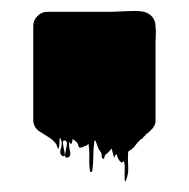

<svg xmlns="http://www.w3.org/2000/svg" viewBox="-20 -250 352 358"><path d="M270 -200Q271 -193 270.5 -185.5Q270 -178 270 -171V-22Q270 -22 269 -18.5Q268 -15 267 -15Q267 -14 266 -13Q266 -12 264 -10Q263 -9 262 -8Q261 -7 260 -6Q252 2 252.5 1Q253 0 257 -4Q256 -3 253 -0.5Q250 2 251 1Q250 2 251.5 1.5Q253 1 247 6Q246 7 245.5 8.5Q245 10 243 9Q239 13 236 16.5Q233 20 230 24Q229 25 227 27Q225 29 223 30Q221 31 219 33Q218 46 219 60Q220 74 215 86Q213 91 212.5 84.5Q212 78 212.5 67Q213 56 211 51Q211 49 210 51Q209 53 207 53Q206 53 204 51Q202 49 200 45Q199 43 198 39.5Q197 36 196 38Q193 42 193 45Q192 42 191 37.5Q190 33 188 27L183 33L180 36Q178 37 176 39Q175 41 174.5 44Q174 47 172 46Q169 44 169.5 40.5Q170 37 168 34Q164 29 162 23Q160 17 158 12Q156 12 156 13Q154 27 154 41Q154 55 152 69Q152 70 150 70.5Q148 71 148 70Q146 57 146.5 44Q147 31 145 18Q141 22 140.5 22Q140 22 138 22Q135 25 131 25Q127 26 126.5 23Q126 20 124 16L117 10H115Q115 17 112 19Q112 19 109 14Q108 21 110.5 32Q113 43 105 44Q100 44 101.5 36.5Q103 29 104.5 21Q106 13 101 12Q96 11 97.5 19Q99 27 100.5 35Q102 43 97 41Q90 38 93.5 27Q97 16 93 9Q91 4 91 13.5Q91 23 89 27Q88 28 87 24.5Q86 21 85 19Q79 11 72.5 7Q66 3 60 -1Q58 -2 56 -3.5Q54 -5 52 -6Q42 -14 42 -27V-184Q42 -192 42 -201Q42 -210 47 -217L53 -223Q60 -228 69 -228H186Q194 -228 201 -228.5Q208 -229 213 -229Q216 -229 227.5 -229.5Q239 -230 248 -228Q264 -224 269 -209Q270 -206 270 -200Z"/></svg>

Font: Rubik Wet Paint
Style: Regular
Weight: 400
Designer: Hubert and Fischer, NaN
Foundry: Hubert and Fischer, NaN
Version: Version 2.200